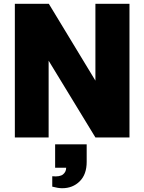

<svg xmlns="http://www.w3.org/2000/svg" viewBox="-20 -723 760 1010"><path d="M58.1 0V-703.1H236.8L481.9 -298.8V-703.1H661.1V0H481.9L235.8 -403.8V0ZM328.1 159.2H270V36.1H436V128.9Q436 194.3 399.4 230.7Q362.8 267.1 307.1 267.1Q285.6 267.1 254.9 258.8V204.1Q294.4 208 311.3 194.6Q328.1 181.2 328.1 159.2Z"/></svg>

Font: LT Superior Black
Style: Regular
Weight: 900
Designer: Daniel Lyons
Foundry: LyonsType
Version: Version 2.005